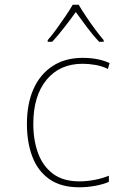

<svg xmlns="http://www.w3.org/2000/svg" viewBox="-20 -783 570 813"><path d="M315 10Q238 10 189 -24.5Q140 -59 117 -119.5Q94 -180 94 -258Q94 -344 122 -406.5Q150 -469 203 -503.5Q256 -538 330 -538Q396 -538 444 -516L437 -491Q413 -503 384.5 -508Q356 -513 330 -513Q233 -513 177 -445Q121 -377 121 -258Q121 -190 141 -135Q161 -80 204 -47.5Q247 -15 316 -15Q348 -15 381.5 -21.5Q415 -28 441 -39V-13Q419 -3 385 3.5Q351 10 315 10ZM182 -613Q198 -631 218 -658.5Q238 -686 257 -714Q276 -742 288 -763H313Q326 -741 345 -712.5Q364 -684 384.5 -656.5Q405 -629 419 -613V-606H400Q374 -633 348 -668Q322 -703 301 -732Q281 -704 253.5 -668.5Q226 -633 201 -606H182Z"/></svg>

Font: Noto Sans Mono Condensed Thin
Style: Regular
Weight: 100
Width: 3
Designer: Monotype Design Team
Foundry: Monotype Imaging Inc.
Version: Version 2.014; ttfautohint (v1.8.4.7-5d5b)